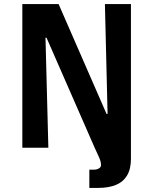

<svg xmlns="http://www.w3.org/2000/svg" viewBox="-20 -721 746 937"><path d="M416 107H439Q452 107 462.5 101Q473 95 473 84Q473 67 462 43.5Q451 20 442 0H619Q619 19 619 29Q619 39 619 54Q619 104 600 135.5Q581 167 545.5 181.5Q510 196 460 196H416ZM89 0V-701H266L500 -165H505L492 -701H619V0H442L207 -537H202L216 0Z"/></svg>

Font: Ruda ExtraBold
Style: Regular
Weight: 800
Designer: Mariela Monsalve and Angelina Sanchez
Foundry: Mariela Monsalve and Angelina Sanchez
Version: Version 2.000